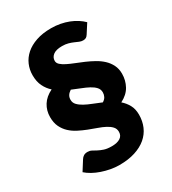

<svg xmlns="http://www.w3.org/2000/svg" viewBox="-192 -838 895 998"><g transform="rotate(-30 256.0 -339.0)"><path d="M417.5 -614Q411.5 -604.5 404.8 -600.8Q398 -597 387.5 -597Q376.5 -597 365.5 -601.5Q354.5 -606 341.8 -611.8Q329 -617.5 313 -622Q297 -626.5 276.5 -626.5Q240.5 -626.5 223 -613Q205.5 -599.5 205.5 -578.5Q205.5 -565.5 217 -555Q228.5 -544.5 247.5 -535Q266.5 -525.5 290.8 -516Q315 -506.5 340.5 -495.5Q366 -484.5 390.2 -471Q414.5 -457.5 433.5 -439.8Q452.5 -422 464 -399Q475.5 -376 475.5 -346.5Q475.5 -307 457.2 -273.5Q439 -240 397.5 -219Q419 -200.5 432.2 -176.2Q445.5 -152 445.5 -118Q445.5 -79.5 431.5 -47Q417.5 -14.5 389.8 9Q362 32.5 321.2 45.5Q280.5 58.5 227.5 58.5Q201 58.5 174.5 53.5Q148 48.5 123.2 40Q98.5 31.5 77.5 19.8Q56.5 8 41.5 -5.5L77.5 -62.5Q83.5 -72.5 92.8 -78.2Q102 -84 116.5 -84Q130 -84 140.8 -78Q151.5 -72 164.8 -65Q178 -58 195.8 -52Q213.5 -46 241.5 -46Q274 -46 292.2 -57.8Q310.5 -69.5 310.5 -93Q310.5 -111.5 298.8 -124.2Q287 -137 268 -147Q249 -157 224.5 -165.5Q200 -174 174.5 -184Q149 -194 124.5 -206.5Q100 -219 81 -236.8Q62 -254.5 50.2 -279Q38.5 -303.5 38.5 -337.5Q38.5 -376.5 58.2 -408Q78 -439.5 117.5 -458.5Q95.5 -478 82 -505.5Q68.5 -533 68.5 -571.5Q68.5 -604.5 81.2 -634.2Q94 -664 119.5 -686.5Q145 -709 183.5 -722.2Q222 -735.5 273.5 -735.5Q301.5 -735.5 327.8 -730.5Q354 -725.5 377 -716.5Q400 -707.5 419 -695.2Q438 -683 452.5 -668.5ZM175.5 -362Q175.5 -344.5 187.5 -331.8Q199.5 -319 219 -308.2Q238.5 -297.5 263.5 -287.8Q288.5 -278 314.5 -267Q328.5 -275.5 334.5 -287.2Q340.5 -299 340.5 -312.5Q340.5 -330.5 328.8 -343.5Q317 -356.5 297.5 -367Q278 -377.5 253.2 -387Q228.5 -396.5 203 -407.5Q188.5 -398 182 -387.2Q175.5 -376.5 175.5 -362Z"/></g></svg>

Font: Lato
Style: Regular
Weight: 900
Designer: Lukasz Dziedzic with Adam Twardoch and Botio Nikoltchev
Foundry: tyPoland Lukasz Dziedzic
Version: Version 2.010; 2014-09-01; http://www.latofonts.com/; ttfaut